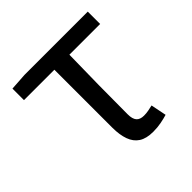

<svg xmlns="http://www.w3.org/2000/svg" viewBox="-150 -672 813 813"><g transform="rotate(-45 257.0 -265.0)"><path d="M322 13Q281 13 257 -2.5Q233 -18 222 -48.5Q211 -79 211 -122V-469H29V-538L106 -543H485V-469H301Q299 -377 298 -287.5Q297 -198 297 -116Q297 -88 308 -75.5Q319 -63 342 -63Q356 -63 369 -65.5Q382 -68 395 -71L409 -1Q393 4 370 8.5Q347 13 322 13Z"/></g></svg>

Font: Noto Sans HK
Style: Regular
Weight: 400
Designer: Ryoko NISHIZUKA 西塚涼子 (kana, bopomofo & ideographs); Paul D. Hunt (Latin, Greek & Cyrillic); Sandoll Communications 산돌커뮤니
Foundry: Adobe
Version: Version 2.004-H2;hotconv 1.0.118;makeotfexe 2.5.65603